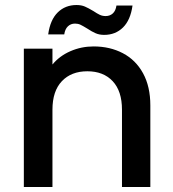

<svg xmlns="http://www.w3.org/2000/svg" viewBox="-20 -745 689 765"><path d="M172 -608Q180 -666 210 -695.5Q240 -725 285 -725Q304 -725 318 -719Q332 -713 352 -701Q367 -691 377.5 -686Q388 -681 401 -681Q418 -681 429.5 -691.5Q441 -702 444 -723H508Q500 -665 470 -635.5Q440 -606 395 -606Q376 -606 361 -612.5Q346 -619 328 -631Q310 -642 300.5 -646.5Q291 -651 279 -651Q262 -651 250.5 -640Q239 -629 236 -608ZM353 -560Q418 -560 469.5 -533Q521 -506 550 -453Q579 -400 579 -325V0H466V-308Q466 -382 429 -421.5Q392 -461 328 -461Q264 -461 226.5 -421.5Q189 -382 189 -308V0H75V-551H189V-488Q217 -522 260.5 -541Q304 -560 353 -560Z"/></svg>

Font: Fz Poppins Med
Style: Regular
Weight: 500
Designer: Ninad Kale (Devanagari), Jonny Pinhorn (Latin)
Foundry: Indian Type Foundry
Version: Vit hóa bi Vntype.Com & FontZin.Com